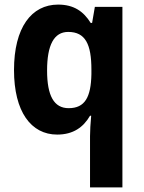

<svg xmlns="http://www.w3.org/2000/svg" viewBox="-20 -576 625 836"><path d="M372 17V240H513V-546H393L381 -476H375C344 -526 302 -556 233 -556C117 -556 41 -456 41 -271C41 -90 115 10 229 10C299 10 343 -22 372 -72H377C374 -37 372 -8 372 17ZM279 -105C215 -105 185 -159 185 -269C185 -380 215 -437 277 -437C352 -437 378 -383 378 -273V-253C376 -153 350 -105 279 -105Z"/></svg>

Font: Noto Sans Sinhala UI SemiCondensed
Style: Bold
Weight: 700
Width: 4
Designer: Jelle Bosma - Monotype Design Team
Foundry: Monotype Imaging Inc.
Version: Version 2.006